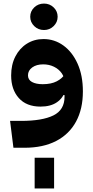

<svg xmlns="http://www.w3.org/2000/svg" viewBox="-20 -835 527 1085"><path d="M55.9 0 36.9 -151.8H99Q218.9 -151.8 281.8 -182.8Q344.7 -213.8 344.7 -288.1V-369.5Q344.7 -398.5 328.5 -421.5Q312.2 -444.5 284.9 -457.9Q257.5 -471.3 224 -471.3Q186.1 -471.3 162.1 -453.9Q138.1 -436.5 138.1 -409.2Q138.1 -384.1 160.9 -371.6Q183.8 -359.2 221.3 -359.2Q269.4 -359.2 300.8 -375.6Q332.1 -392 344.9 -414.5L347.7 -321.7Q337.3 -282 301.9 -257.3Q266.5 -232.6 209 -232.6Q129.2 -232.6 86.1 -281.1Q43 -329.5 43 -408.4Q43 -469.4 66.8 -515.8Q90.6 -562.2 132 -588.2Q173.4 -614.3 225.8 -614.3Q287.8 -614.3 338.2 -577.9Q388.6 -541.5 418.5 -475Q448.4 -408.6 448.4 -318.4Q448.4 -219.1 409.7 -147.8Q370.9 -76.4 297.2 -38.2Q223.4 0 118.2 0ZM321.1 -297.7V-336.9H353.3V-297.7ZM228.7 -665.4Q196 -665.4 173.4 -687.5Q150.8 -709.6 150.8 -740.4Q150.8 -771.3 173.4 -793.1Q196 -814.8 228.7 -814.8Q260.7 -814.8 283.2 -793.1Q305.7 -771.3 305.7 -740.4Q305.7 -709.6 283.2 -687.5Q260.7 -665.4 228.7 -665.4ZM175.8 230.1V56.4H285.7V230.1Z"/></svg>

Font: Inter
Style: Regular
Weight: 400
Designer: Rasmus Andersson
Foundry: rsms
Version: Version 4.000;git-8c9346024